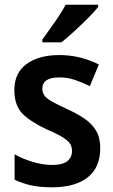

<svg xmlns="http://www.w3.org/2000/svg" viewBox="-20 -786 482 816"><path d="M406 -156Q406 -74 352.5 -32Q299 10 201 10Q151 10 113.5 2Q76 -6 42 -22V-130Q76 -111 119 -98Q162 -85 202 -85Q246 -85 266 -101Q286 -117 286 -145Q286 -160 279 -173Q272 -186 249 -201Q226 -216 179 -236Q110 -268 75.5 -303Q41 -338 41 -404Q41 -476 93 -514Q145 -552 233 -552Q320 -552 400 -512L362 -420Q329 -436 298 -446.5Q267 -457 232 -457Q160 -457 160 -409Q160 -393 168.5 -380.5Q177 -368 200 -355Q223 -342 266 -322Q308 -303 339.5 -281.5Q371 -260 388.5 -230.5Q406 -201 406 -156ZM397 -756Q382 -737 354 -709Q326 -681 295.5 -653Q265 -625 241 -606H160V-618Q184 -651 212.5 -691.5Q241 -732 259 -766H397Z"/></svg>

Font: Noto Sans Gujarati SemiCondensed SemiBold
Style: Regular
Weight: 600
Width: 4
Designer: Jelle Bosma - Monotype Design Team, Universal Thirst
Foundry: Monotype Imaging Inc.
Version: Version 2.106; ttfautohint (v1.8.4.7-5d5b)